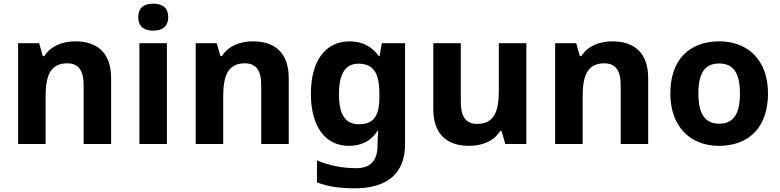

<svg xmlns="http://www.w3.org/2000/svg" viewBox="-20 -780 4225 1040"><path d="M388 -556C320 -556 255 -532 220 -476H212L192 -546H78V0H227V-257C227 -373 254 -437 345 -437C406 -437 433 -397 433 -319V0H582V-356C582 -496 505 -556 388 -556Z M810 -760C765 -760 729 -743 729 -687C729 -632 765 -614 810 -614C854 -614 891 -632 891 -687C891 -743 854 -760 810 -760ZM884 -546H735V0H884Z M1350 -556C1282 -556 1217 -532 1182 -476H1174L1154 -546H1040V0H1189V-257C1189 -373 1216 -437 1307 -437C1368 -437 1395 -397 1395 -319V0H1544V-356C1544 -496 1467 -556 1350 -556Z M1874 -556C1743 -556 1664 -451 1664 -272C1664 -95 1741 10 1870 10C1935 10 1988 -14 2025 -71H2029C2027 -52 2025 -26 2025 -4V7C2025 90 1987 131 1910 131C1835 131 1764 117 1697 89V208C1760 232 1824 240 1901 240C2081 240 2174 157 2174 1V-546H2048L2036 -476H2032C1994 -529 1941 -556 1874 -556ZM1921 -435C2001 -435 2035 -388 2035 -271V-253C2035 -145 1999 -107 1923 -107C1850 -107 1816 -161 1816 -270C1816 -380 1851 -435 1921 -435Z M2831 -546H2682V-289C2682 -173 2655 -109 2564 -109C2503 -109 2476 -149 2476 -227V-546H2327V-190C2327 -50 2404 10 2521 10C2589 10 2654 -14 2689 -70H2697L2717 0H2831Z M3297 -556C3229 -556 3164 -532 3129 -476H3121L3101 -546H2987V0H3136V-257C3136 -373 3163 -437 3254 -437C3315 -437 3342 -397 3342 -319V0H3491V-356C3491 -496 3414 -556 3297 -556Z M4140 -274C4140 -455 4030 -556 3877 -556C3712 -556 3611 -455 3611 -274C3611 -92 3721 10 3874 10C4038 10 4140 -92 4140 -274ZM3763 -274C3763 -382 3796 -436 3875 -436C3955 -436 3988 -382 3988 -274C3988 -166 3955 -110 3876 -110C3796 -110 3763 -166 3763 -274Z"/></svg>

Font: Noto Traditional Nushu
Style: Bold
Weight: 700
Designer: LIU Zhao
Foundry: LiuZhao Studio
Version: Version 2.003